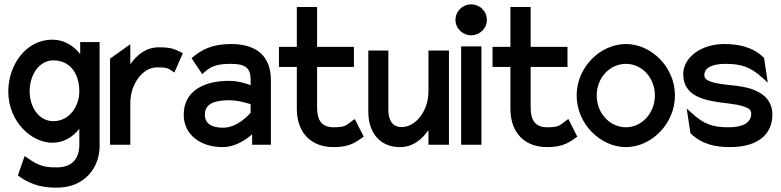

<svg xmlns="http://www.w3.org/2000/svg" viewBox="-20 -664 3585 881"><path d="M18 -245C18 -104 126 -9 220 -9C274 -9 314 -36 344 -73V1C344 67 307 104 242 104C197 104 162 103 104 59L93 52L62 141C130 192 190 197 242 197C367 197 437 106 437 7V-471H348V-416C318 -453 276 -482 220 -482C97 -482 18 -363 18 -245ZM116 -245C116 -321 160 -387 225 -387C300 -387 344 -328 344 -245C344 -176 298 -108 225 -108C156 -108 116 -176 116 -245Z M485 0H578V-190C578 -241 595 -281 617 -309C637 -334 664 -355 702 -355C746 -355 753 -350 770 -338L780 -331L819 -420C786 -435 775 -447 710 -447C650 -447 609 -413 578 -369V-461L485 -395Z M823 -137C823 -46 900 11 1001 11C1061 11 1111 -25 1137 -48V0H1223V-296C1223 -407 1157 -462 1040 -462C953 -462 904 -436 859 -397L908 -324L917 -332C951 -363 982 -371 1040 -371C1105 -371 1130 -353 1130 -298V-273C1110 -281 1072 -293 1031 -293C920 -293 823 -250 823 -137ZM920 -138C920 -189 967 -204 1031 -204C1072 -204 1113 -191 1130 -186V-147C1120 -135 1068 -78 1004 -78C951 -78 920 -97 920 -138Z M1260 -357H1342V-161C1344 -52 1409 11 1511 11C1584 11 1613 -11 1649 -37L1608 -118L1598 -111C1568 -89 1566 -80 1511 -80C1458 -80 1435 -110 1435 -170V-357H1604V-449H1435V-632H1342V-449H1260Z M1670 -151C1670 -56 1723 11 1815 11C1874 11 1915 -23 1946 -67V0H2040V-432H1946V-246C1946 -195 1929 -155 1907 -127C1887 -102 1859 -81 1822 -81C1781 -81 1762 -112 1762 -161V-432H1670Z M2070 -573C2070 -533 2103 -502 2142 -502C2181 -502 2214 -533 2214 -573C2214 -613 2181 -644 2142 -644C2103 -644 2070 -613 2070 -573ZM2096 0H2189V-451H2096Z M2240 -357H2322V-161C2324 -52 2389 11 2491 11C2564 11 2593 -11 2629 -37L2588 -118L2578 -111C2548 -89 2546 -80 2491 -80C2438 -80 2415 -110 2415 -170V-357H2584V-449H2415V-632H2322V-449H2240Z M2626 -226C2626 -95 2736 11 2852 11C2968 11 3077 -95 3077 -226C3077 -357 2968 -462 2852 -462C2736 -462 2626 -357 2626 -226ZM2718 -226C2718 -307 2778 -371 2852 -371C2926 -371 2985 -307 2985 -226C2985 -145 2925 -80 2852 -80C2778 -80 2718 -145 2718 -226Z M3115 -324C3115 -239 3184 -212 3249 -200C3296 -190 3355 -189 3394 -175C3414 -168 3427 -161 3427 -142C3427 -99 3385 -80 3324 -80C3249 -80 3210 -94 3152 -147L3131 -166L3148 -53C3200 -1 3265 11 3329 11C3469 11 3524 -57 3524 -137C3524 -203 3483 -235 3435 -253C3375 -277 3293 -270 3240 -290C3222 -297 3212 -303 3212 -320C3212 -355 3252 -371 3308 -371C3383 -371 3424 -357 3482 -304L3503 -285L3486 -398C3434 -450 3367 -462 3303 -462C3197 -462 3115 -400 3115 -324Z"/></svg>

Font: Charger Sport
Style: BdNrw
Weight: 700
Designer: Jasper
Foundry: Cannot Into Space Fonts
Version: Version 1.1